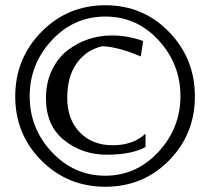

<svg xmlns="http://www.w3.org/2000/svg" viewBox="-20 -697 800 731"><path d="M38 -330Q38 -474 137.5 -575.5Q237 -677 381 -677Q525 -677 623.5 -575.5Q722 -474 722 -330Q722 -186 623.5 -86Q525 14 381 14Q237 14 137.5 -86Q38 -186 38 -330ZM667 -331Q667 -453 584 -543.5Q501 -634 381 -634Q261 -634 177 -543.5Q93 -453 93 -330.5Q93 -208 177.5 -118Q262 -28 380.5 -28Q499 -28 583 -118.5Q667 -209 667 -331ZM534 -137Q480 -108 386.5 -108Q293 -108 224 -163.5Q155 -219 155 -323Q155 -383 178 -430.5Q201 -478 238 -506Q312 -562 407 -562Q465 -562 525 -541L516 -482Q430 -519 369 -521Q307 -506 271.5 -455.5Q236 -405 236 -324Q236 -243 283.5 -193.5Q331 -144 409 -144Q487 -144 534 -188Z"/></svg>

Font: Belleza
Style: Regular
Weight: 400
Designer: Eduardo Rodriguez Tunni
Foundry: Eduardo Rodriguez Tunni
Version: Version 1.001